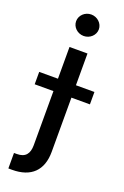

<svg xmlns="http://www.w3.org/2000/svg" viewBox="-219 -808 686 1066"><g transform="rotate(20 124.0 -275.5)"><path d="M71.4 -545.5V-358H-39.4V-284.8H71.4V34.8C71.4 85.2 50.4 112.9 0 112.9H-17V204.2C-9.6 204.5 -2.8 204.5 4.6 204.5C117.5 204.5 177.6 144.9 177.6 35.5V-284.8H286.9V-358H177.6V-545.5ZM56.8 -692.8C56.8 -658 87 -629.6 123.9 -629.6C160.5 -629.6 191.1 -658 191.1 -692.8C191.1 -727.6 160.5 -756.4 123.9 -756.4C87 -756.4 56.8 -727.6 56.8 -692.8Z"/></g></svg>

Font: Magic Ui Pro Medium
Style: Regular
Weight: 500
Designer: Stefan Endress, Andreas Faust
Version: Version 1.000;FEAKit 1.0